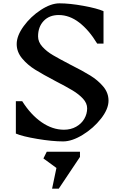

<svg xmlns="http://www.w3.org/2000/svg" viewBox="-20 -826 740 1150"><path d="M313 -340Q237 -380 191 -408.5Q145 -437 112.5 -476Q80 -515 80 -562Q80 -612 122 -669.5Q164 -727 224.5 -766.5Q285 -806 336 -806Q398 -806 480 -791Q562 -776 600 -759V-565H562Q513 -646 454.5 -691Q396 -736 332 -736Q275 -736 241.5 -700.5Q208 -665 208 -608Q208 -575 233.5 -546.5Q259 -518 296.5 -496Q334 -474 401 -439Q475 -402 521 -373.5Q567 -345 598.5 -307.5Q630 -270 630 -223Q630 -173 585 -115.5Q540 -58 475.5 -18.5Q411 21 358 21Q293 21 203.5 6Q114 -9 75 -26V-220H113Q164 -139 229 -94Q294 -49 363 -49Q404 -49 436 -67Q468 -85 485 -114.5Q502 -144 502 -177Q502 -208 477 -235Q452 -262 414.5 -284.5Q377 -307 313 -340ZM459 114 332 304H292L318 180L240 123L260 83H459Z"/></svg>

Font: Inknut
Style: Antiqua
Weight: 400
Designer: Claus Eggers Srensen
Foundry: Claus Eggers Srensen
Version: Version 1.000; ttfautohint (v1.2) -l 7 -r 28 -G 50 -x 13 -D 